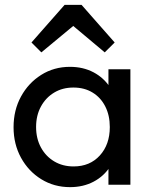

<svg xmlns="http://www.w3.org/2000/svg" viewBox="-20 -760 622 790"><path d="M268.2 10Q202.5 10 149.8 -22.6Q97 -55.2 66.4 -111.1Q35.8 -167 35.8 -236.5Q35.8 -306.8 66.4 -362.8Q97 -418.8 149.6 -451.9Q202.2 -485 267.8 -485Q322.2 -485 364.8 -462.5Q407.2 -440 433.1 -400.2Q459 -360.5 461.8 -309V-166.2Q458.8 -114.8 433.2 -74.9Q407.8 -35 365.1 -12.5Q322.5 10 268.2 10ZM282.8 -75.2Q350 -75.2 390.9 -120.4Q431.8 -165.5 431.8 -237.2Q431.8 -285.5 413.1 -322.1Q394.5 -358.8 360.9 -379.2Q327.2 -399.8 282.2 -399.8Q237.2 -399.8 202.8 -379Q168.2 -358.2 148.4 -321.6Q128.5 -285 128.5 -237.5Q128.5 -190 148.4 -153.4Q168.2 -116.8 203 -96Q237.8 -75.2 282.8 -75.2ZM426.2 0V-127.5L442.8 -243.8L426.2 -358.5V-475H516.5V0ZM150.2 -544.5 109.5 -585.2 245.8 -740H315.5L451.8 -585.2L411 -544.5L250.8 -678.8L311.2 -678Z"/></svg>

Font: Marine Company Thin
Style: Regular
Weight: 100
Designer: Rodrigo Fuenzalida
Foundry: fragTYPE
Version: Version 1.000